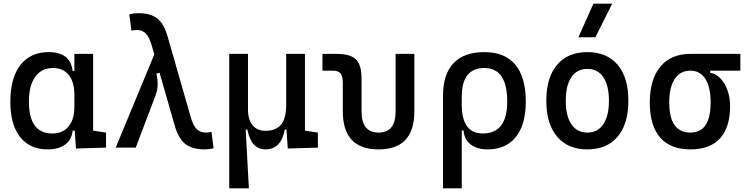

<svg xmlns="http://www.w3.org/2000/svg" viewBox="-20 -815 4142 1060"><path d="M243.2 9.8Q145 9.8 91.1 -58.3Q37.1 -126.5 37.1 -253.9Q37.1 -384.3 92.5 -455.8Q147.9 -527.3 249 -527.3Q368.7 -527.3 380.9 -423.8H390.6V-517.6H494.1V-93.8L565.4 -83V0L399.4 4.9L392.6 -93.8H380.9Q375.5 -42 338.6 -16.1Q301.8 9.8 243.2 9.8ZM390.6 -224.6V-293Q390.6 -362.3 359.6 -400.9Q328.6 -439.5 273.4 -439.5Q209.5 -439.5 174.6 -391.1Q139.6 -342.8 139.6 -253.9Q139.6 -78.1 268.6 -78.1Q326.2 -78.1 358.4 -116.7Q390.6 -155.3 390.6 -224.6Z M1107.4 9.8Q1043.9 9.8 1004.9 -18.8Q965.8 -47.4 944.3 -122.6L860.8 -413.6L843.3 -408.2Q851.1 -376 850.3 -346.2Q849.6 -316.4 838.9 -288.6L729.5 0H618.7L832 -514.6L816.9 -566.4Q803.2 -612.8 783.7 -631.1Q764.2 -649.4 735.8 -649.4Q722.7 -649.4 705.6 -645.5L693.8 -736.3Q718.8 -742.2 745.6 -742.2Q808.1 -742.2 845.9 -714.8Q883.8 -687.5 904.8 -615.2L1033.7 -166Q1046.9 -119.6 1067.1 -101.3Q1087.4 -83 1117.2 -83Q1130.4 -83 1147.5 -86.9L1159.2 3.9Q1134.3 9.8 1107.4 9.8Z M1445.8 9.8Q1366.7 9.8 1345.7 -99.6H1336.4L1354 224.6H1245.6V-517.6H1349.1V-210Q1349.1 -153.8 1374.5 -123.3Q1399.9 -92.8 1445.8 -92.8Q1502.4 -92.8 1531.2 -126.5Q1560.1 -160.2 1560.1 -239.3V-517.6H1663.6V-93.8L1734.9 -83V0L1568.8 4.9L1561.5 -99.6H1552.2Q1531.7 9.8 1445.8 9.8Z M2070.3 9.8Q1872.6 9.8 1872.6 -200.2V-356.4Q1872.6 -394 1860.4 -409.4Q1848.1 -424.8 1817.9 -424.8H1760.3V-517.6H1837.4Q1914.1 -517.6 1945.1 -487.1Q1976.1 -456.5 1976.1 -380.9V-200.2Q1976.1 -83 2070.3 -83Q2164.1 -83 2164.1 -200.2V-517.6H2267.6V-200.2Q2267.6 9.8 2070.3 9.8Z M2671.9 9.8Q2615.2 9.8 2579.6 -16.6Q2543.9 -43 2539.1 -94.7H2529.3V224.6H2425.8V-285.6Q2425.8 -404.8 2483.6 -466.1Q2541.5 -527.3 2654.3 -527.3Q2767.1 -527.3 2825 -458Q2882.8 -388.7 2882.8 -253.9Q2882.8 -126.5 2827.6 -58.3Q2772.5 9.8 2671.9 9.8ZM2529.3 -237.3Q2529.3 -78.1 2645.5 -78.1Q2780.3 -78.1 2780.3 -253.9Q2780.3 -439.5 2654.3 -439.5Q2529.3 -439.5 2529.3 -281.2Z M3222.7 9.8Q3115.2 9.8 3055.7 -60.5Q2996.1 -130.9 2996.1 -258.8Q2996.1 -387.2 3055.7 -457.3Q3115.2 -527.3 3222.7 -527.3Q3330.6 -527.3 3389.9 -457.3Q3449.2 -387.2 3449.2 -258.8Q3449.2 -130.9 3389.9 -60.5Q3330.6 9.8 3222.7 9.8ZM3222.7 -83Q3279.8 -83 3310.8 -128.9Q3341.8 -174.8 3341.8 -258.8Q3341.8 -343.3 3310.8 -388.9Q3279.8 -434.6 3222.7 -434.6Q3165.5 -434.6 3134.5 -388.9Q3103.5 -343.3 3103.5 -258.8Q3103.5 -174.8 3134.5 -128.9Q3165.5 -83 3222.7 -83ZM3173.3 -609.4 3256.3 -794.9H3359.9L3267.1 -609.4Z M3791.5 9.8Q3681.2 9.8 3624.3 -55.9Q3567.4 -121.6 3567.4 -249Q3567.4 -377.4 3626.2 -447.5Q3685.1 -517.6 3791.5 -517.6H4067.4V-424.8H3900.9V-413.1Q3932.6 -408.2 3957.3 -382.3Q3981.9 -356.4 3996.3 -316.7Q4010.7 -276.9 4010.7 -229.5Q4010.7 -111.8 3955.1 -51Q3899.4 9.8 3791.5 9.8ZM3791.5 -83Q3903.3 -83 3903.3 -249Q3903.3 -333.5 3874.3 -379.2Q3845.2 -424.8 3791.5 -424.8Q3735.4 -424.8 3705.1 -379.2Q3674.8 -333.5 3674.8 -249Q3674.8 -83 3791.5 -83Z"/></svg>

Font: Cascadia Mono PL
Style: Regular
Weight: 400
Monospace: yes
Designer: Aaron Bell
Foundry: Saja Typeworks
Version: Version 2404.023; ttfautohint (v1.8.4)